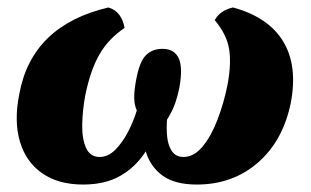

<svg xmlns="http://www.w3.org/2000/svg" viewBox="-20 -486 834 515"><path d="M203 9Q137 9 93.5 -21Q50 -51 33.5 -106Q17 -161 32 -235Q66 -418 271 -466Q290 -460 300.5 -445.5Q311 -431 314 -411Q271 -382 247 -340.5Q223 -299 209 -232Q201 -189 200.5 -151Q200 -113 211 -89Q222 -65 247 -65Q270 -65 289 -84Q308 -103 323 -131.5Q338 -160 347 -190Q340 -204 340 -225Q340 -246 346 -276Q355 -322 372 -338.5Q389 -355 416 -355Q447 -355 459 -330.5Q471 -306 461 -250Q457 -230 450 -209.5Q443 -189 428 -165Q426 -142 428.5 -118.5Q431 -95 441.5 -80Q452 -65 472 -65Q500 -65 523 -92.5Q546 -120 563 -164Q580 -208 590 -257Q601 -315 594.5 -354.5Q588 -394 556 -432Q570 -458 605 -466Q700 -440 739.5 -375Q779 -310 760 -210Q739 -108 671.5 -49.5Q604 9 508 9Q449 9 416 -15Q383 -39 371 -80Q344 -38 303 -14.5Q262 9 203 9Z"/></svg>

Font: Vollkorn ExtraBold
Style: Italic
Weight: 800
Italic angle: -11°
Designer: Friedrich Althausen
Foundry: Friedrich Althausen
Version: Version 5.000; ttfautohint (v1.8.3)